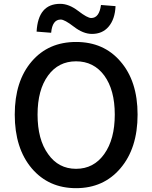

<svg xmlns="http://www.w3.org/2000/svg" viewBox="-20 -969 794 1002"><path d="M146 -90Q57 -195 57 -371Q57 -546 146 -649Q233 -750 377 -750Q521 -750 608 -649Q698 -546 698 -371Q698 -195 608 -90Q520 13 377 13Q234 13 146 -90ZM524 -165Q579 -242 579 -371Q579 -500 524 -575Q469 -649 377 -649Q285 -649 231 -575Q176 -500 176 -371Q176 -241 231 -165Q285 -88 377 -88Q469 -88 524 -165ZM365 -830Q317 -867 297 -867Q253 -867 247 -798L171 -804Q179 -949 294 -949Q340 -949 388 -912Q436 -875 456 -875Q498 -875 507 -943L583 -937Q580 -868 546 -829Q514 -792 460 -792Q414 -792 365 -830Z"/></svg>

Font: Noto Sans S Chinese Medium
Style: Regular
Weight: 500
Designer: Ryoko NISHIZUKA  (kana & ideographs); Paul D. Hunt (Latin, Greek & Cyrillic); Wenlong ZHANG  (bopomofo); Sandoll Communi
Foundry: Adobe Systems Incorporated
Version: Version 1.000;PS 1;hotconv 1.0.78;makeotf.lib2.5.61930